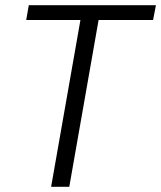

<svg xmlns="http://www.w3.org/2000/svg" viewBox="-20 -720 621 740"><path d="M177 0 290 -643H81L91 -700H581L570 -643H360L247 0Z"/></svg>

Font: DM Sans 36pt Light
Style: Italic
Weight: 300
Italic angle: -10°
Designer: Colophon Foundry, Jonny Pinhorn
Foundry: Colophon Foundry
Version: Version 4.004;gftools[0.9.30]